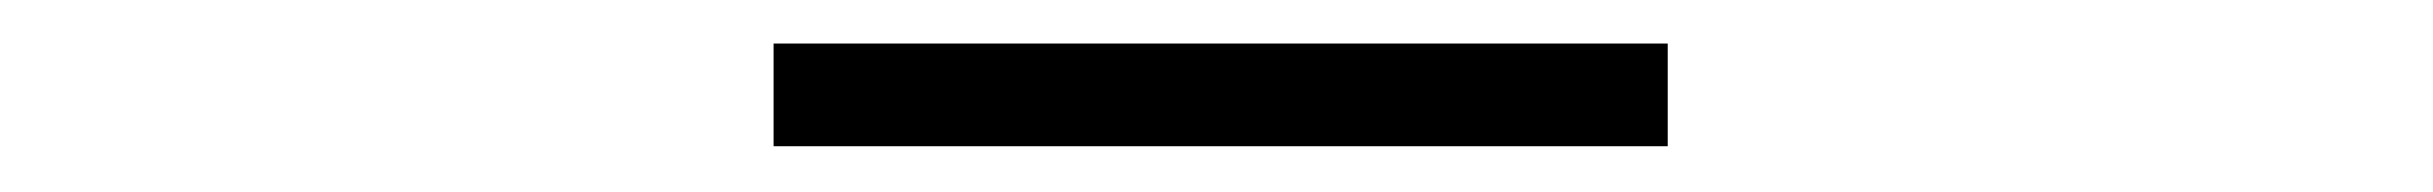

<svg xmlns="http://www.w3.org/2000/svg" viewBox="-20 -742 1090 86"><path d="M326.5 -722.5H727V-676.5H326.5Z"/></svg>

Font: League Mono Extended UltraLight
Style: Regular
Weight: 200
Width: 9
Designer: Tyler Finck
Foundry: The League of Moveable Type / Tyler Finck
Version: Version 2.210